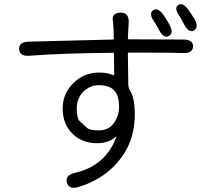

<svg xmlns="http://www.w3.org/2000/svg" viewBox="-20 -836 1040 913"><path d="M354 53Q308 67 298 32Q289 -3 336 -14Q482 -47 533 -184Q535 -189 531 -186Q497 -155 441 -155Q373 -155 328 -197Q278 -243 278 -320Q278 -391 329 -441Q380 -491 451 -491Q490 -491 518 -479Q523 -477 523 -482L522 -580Q522 -585 517 -585Q278 -583 121 -571Q73 -567 71 -602Q69 -637 118 -638L516 -648Q521 -648 521 -653L520 -697Q519 -720 516 -743Q513 -774 553 -776Q594 -777 592 -728L588 -654Q588 -649 593 -649L850 -648Q899 -648 898 -615Q897 -581 848 -584Q806 -586 608 -586H593Q588 -586 588 -581L590 -436Q590 -419 599 -404Q621 -369 621 -292Q621 -176 560 -91Q486 13 354 53ZM546 -338Q545 -359 539 -379Q522 -431 450 -431Q408 -431 376.5 -400Q345 -369 345 -321Q345 -273 359 -260Q377 -244 395 -227Q406 -216 452 -216Q498 -216 523.5 -253.5Q549 -291 546 -338ZM783 -665Q758 -651 736 -694Q720 -724 714 -732Q686 -771 708 -787Q730 -803 758 -764Q772 -744 785 -720Q808 -678 783 -665ZM902 -691Q877 -678 855 -721Q838 -754 835 -757Q806 -796 827 -812Q849 -827 877 -788Q903 -750 905 -746Q927 -704 902 -691Z"/></svg>

Font: Resource Han Rounded JP Normal
Style: Regular
Weight: 350
Designer: Cyano Hao (round all glyphs); Ryoko NISHIZUKA 西塚涼子 (kana, bopomofo & ideographs); Paul D. Hunt (Latin, Greek & Cyrillic)
Foundry: Cyano Hao
Version: 0.990